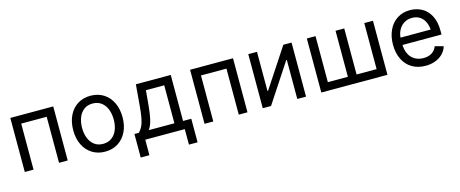

<svg xmlns="http://www.w3.org/2000/svg" viewBox="-41 -1135 4483 1873"><g transform="rotate(-15 2200.0 -198.5)"><path d="M510.7 0H422.9V-464.8H165.5V0H77.1V-545.9H510.7Z M638.7 -269.5Q638.7 -354 669.7 -418.2Q700.7 -482.4 757.1 -517.6Q813.5 -552.7 887.2 -552.7Q960.9 -552.7 1017.6 -517.6Q1074.2 -482.4 1105.5 -418.2Q1136.7 -354 1136.7 -269.5Q1136.7 -186 1105.5 -122.3Q1074.2 -58.6 1017.6 -23.4Q960.9 11.7 887.2 11.7Q814 11.7 757.6 -23.4Q701.2 -58.6 669.9 -122.3Q638.7 -186 638.7 -269.5ZM1047.9 -269.5Q1047.9 -325.7 1030.3 -372.1Q1012.7 -418.5 976.3 -446.3Q939.9 -474.1 887.2 -474.1Q835 -474.1 799.1 -446.5Q763.2 -418.9 745.6 -372.3Q728 -325.7 728 -269.5Q728 -213.9 745.6 -168Q763.2 -122.1 799.1 -94.5Q835 -66.9 887.2 -66.9Q939.9 -66.9 976.3 -94.5Q1012.7 -122.1 1030.3 -168Q1047.9 -213.9 1047.9 -269.5Z M1206.1 -81.1H1251Q1273.9 -104.5 1288.1 -133.8Q1302.2 -163.1 1311.5 -209.7Q1320.8 -256.3 1327.1 -332L1345.2 -545.9H1697.3V-81.1H1780.3V156.7H1692.9V0H1293.9V156.7H1206.1ZM1609.9 -81.1V-464.8H1424.8L1413.1 -332Q1404.8 -236.8 1390.9 -176.5Q1377 -116.2 1350.6 -81.1Z M2326.2 0H2238.3V-464.8H1981V0H1892.6V-545.9H2326.2Z M2829.1 0V-393.6H2822.8L2564 0H2480.5V-545.9H2568.4V-150.9H2574.7L2834.5 -545.9H2917.5V0Z M3159.7 -545.9V-81.1H3361.8V-545.9H3449.7V-81.1H3651.9V-545.9H3739.7V0H3071.8V-545.9Z M3867.7 -268.6Q3867.7 -351.6 3898.2 -416.3Q3928.7 -481 3984.4 -516.8Q4040 -552.7 4113.3 -552.7Q4175.8 -552.7 4229.5 -525.1Q4283.2 -497.6 4317.1 -436.3Q4351.1 -375 4351.1 -279.8V-243.2H3927.2V-317.4H4303.7L4262.7 -290Q4262.7 -344.7 4245.6 -386.2Q4228.5 -427.7 4195.1 -451.2Q4161.6 -474.6 4113.3 -474.6Q4065.9 -474.6 4030.3 -450.9Q3994.6 -427.2 3975.6 -388.2Q3956.5 -349.1 3956.5 -304.2V-254.9Q3956.5 -195.3 3977.3 -152.8Q3998 -110.4 4035.9 -88.4Q4073.7 -66.4 4124 -66.4Q4172.9 -66.4 4207.5 -87.9Q4242.2 -109.4 4257.3 -150.4L4342.3 -127Q4329.6 -85.4 4299.1 -54.2Q4268.6 -22.9 4223.6 -5.6Q4178.7 11.7 4123.5 11.7Q4045.4 11.7 3987.5 -23.2Q3929.7 -58.1 3898.7 -121.6Q3867.7 -185.1 3867.7 -268.6Z"/></g></svg>

Font: Inter RS Variable
Style: Regular
Weight: 400
Designer: Rasmus Andersson (customised by Maria Ramos and Noel Pretorius)
Foundry: rsms
Version: Version 3.001;Glyphs 3.2.3 (3260)